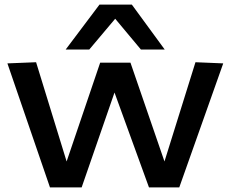

<svg xmlns="http://www.w3.org/2000/svg" viewBox="-20 -810 997 830"><path d="M196 0 12 -536 136 -541 268 -112 413 -539H544L691 -112L825 -541L945 -536L755 0H624L475 -410L333 0ZM264 -596 410 -790H550L692 -596H589L478 -729L366 -596Z"/></svg>

Font: Georama Extended Medium
Style: Regular
Weight: 500
Width: 7
Designer: Jean-Baptiste Levee
Foundry: Production Type
Version: Version 1.000